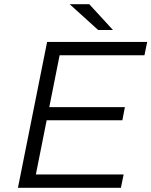

<svg xmlns="http://www.w3.org/2000/svg" viewBox="-20 -901 726 921"><path d="M209 -387H579L567 -324H197ZM152 -64H573L560 0H66L206 -700H686L673 -636H266ZM451 -757 314 -881H408L522 -757Z"/></svg>

Font: MOST Montserrat
Style: Italic
Weight: 400
Italic angle: -11.3°
Designer: Julieta Ulanovsky
Foundry: Julieta Ulanovsky
Version: Version 8.000;March 11, 2024;FontCreator 15.0.0.2926 64-bit